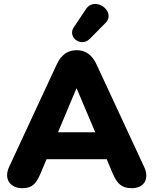

<svg xmlns="http://www.w3.org/2000/svg" viewBox="-20 -977 803 1006"><path d="M533 -857C591 -916 478 -1000 431 -930L366 -833C333 -784 403 -727 450 -773ZM97 9C149 9 168 -13 192 -67L224 -143H539L571 -67C594 -14 618 9 671 9C732 9 766 -37 735 -103L486 -639C462 -691 427 -714 382 -714C336 -714 301 -691 277 -639L28 -103C-2 -39 34 9 97 9ZM382 -513 479 -284H284L380 -513Z"/></svg>

Font: Nunito Black
Style: Regular
Weight: 900
Designer: Vernon Adams
Foundry: Vernon Adams
Version: Version 3.602